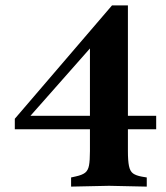

<svg xmlns="http://www.w3.org/2000/svg" viewBox="-20 -480 615 713"><path d="M244 213V179L262 175Q285 170 296 161.5Q307 153 310.5 134.5Q314 116 314 81V-341L359 -351L64 -17L68 -50H348V0H35V-39L396 -460H455V81Q455 117 459 136.5Q463 156 474 164Q485 172 507 176L525 179V213L385 210ZM436 0V-50H560V0Z"/></svg>

Font: Baskervville SC
Style: Regular
Weight: 400
Designer: Alexis Faudot, Rémi Forte, Morgane Pierson, Rafael Ribas, Tanguy Vanlaeys, Rosalie Wagner, Thomas Huot-Marchand
Foundry: ANRT
Version: Version 1.100